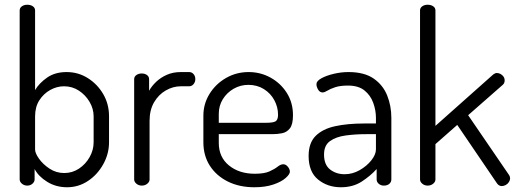

<svg xmlns="http://www.w3.org/2000/svg" viewBox="-20 -783 2184 810"><path d="M263 7Q216 7 179 -16Q142 -39 126 -70V-26Q126 -16 117 -8Q108 0 95 0Q82 0 72.5 -8Q63 -16 63 -26V-739Q63 -750 72.5 -756.5Q82 -763 95 -763Q109 -763 118.5 -756.5Q128 -750 128 -739V-403Q145 -432 178.5 -455.5Q212 -479 261 -479Q310 -479 350.5 -453.5Q391 -428 415.5 -386Q440 -344 440 -292V-183Q440 -134 415.5 -90Q391 -46 351 -19.5Q311 7 263 7ZM251 -53Q285 -53 313 -71.5Q341 -90 358 -120Q375 -150 375 -183V-292Q375 -324 358 -353Q341 -382 313 -400.5Q285 -419 250 -419Q220 -419 192 -403.5Q164 -388 146 -360Q128 -332 128 -292V-152Q128 -137 144.5 -113.5Q161 -90 189 -71.5Q217 -53 251 -53Z M578 0Q565 0 555.5 -8Q546 -16 546 -26V-449Q546 -460 555.5 -466.5Q565 -473 578 -473Q591 -473 600 -466.5Q609 -460 609 -449V-400Q620 -420 639 -438Q658 -456 684 -467.5Q710 -479 743 -479H778Q789 -479 796.5 -470.5Q804 -462 804 -449Q804 -437 796.5 -428Q789 -419 778 -419H743Q710 -419 679.5 -401.5Q649 -384 630 -351.5Q611 -319 611 -273V-26Q611 -16 601.5 -8Q592 0 578 0Z M1053 7Q990 7 941.5 -17Q893 -41 865.5 -83.5Q838 -126 838 -183V-295Q838 -345 864 -387Q890 -429 933.5 -454Q977 -479 1029 -479Q1079 -479 1121.5 -455.5Q1164 -432 1190 -391Q1216 -350 1216 -297Q1216 -258 1203 -241.5Q1190 -225 1170.5 -221Q1151 -217 1129 -217H903V-180Q903 -120 946 -85Q989 -50 1055 -50Q1095 -50 1117 -60Q1139 -70 1151.5 -80Q1164 -90 1175 -90Q1183 -90 1189.5 -84.5Q1196 -79 1199.5 -72Q1203 -65 1203 -59Q1203 -48 1185 -32Q1167 -16 1133 -4.5Q1099 7 1053 7ZM903 -265H1103Q1133 -265 1143 -271.5Q1153 -278 1153 -299Q1153 -331 1137.5 -360Q1122 -389 1093.5 -407Q1065 -425 1028 -425Q994 -425 965.5 -408.5Q937 -392 920 -364.5Q903 -337 903 -303Z M1418 7Q1362 7 1322 -25.5Q1282 -58 1282 -125Q1282 -180 1311.5 -209.5Q1341 -239 1393.5 -250.5Q1446 -262 1515 -262H1566V-286Q1566 -318 1554.5 -349.5Q1543 -381 1517.5 -401.5Q1492 -422 1448 -422Q1415 -422 1394 -415Q1373 -408 1361 -400.5Q1349 -393 1341 -393Q1329 -393 1322 -405Q1315 -417 1315 -428Q1315 -441 1335.5 -452.5Q1356 -464 1387.5 -471.5Q1419 -479 1450 -479Q1517 -479 1556.5 -451.5Q1596 -424 1613.5 -380Q1631 -336 1631 -286V-26Q1631 -15 1622.5 -7.5Q1614 0 1599 0Q1587 0 1578 -7.5Q1569 -15 1569 -26V-70Q1543 -41 1506 -17Q1469 7 1418 7ZM1434 -48Q1467 -48 1497 -65Q1527 -82 1546.5 -106.5Q1566 -131 1566 -153V-217H1524Q1479 -217 1438.5 -211.5Q1398 -206 1372.5 -188Q1347 -170 1347 -131Q1347 -88 1372.5 -68Q1398 -48 1434 -48Z M1784 0Q1771 0 1761.5 -8Q1752 -16 1752 -26V-739Q1752 -750 1761.5 -756.5Q1771 -763 1784 -763Q1798 -763 1807.5 -756.5Q1817 -750 1817 -739V-252L2061 -469Q2069 -475 2076 -475Q2084 -475 2091.5 -471Q2099 -467 2104 -460Q2109 -453 2109 -444Q2109 -439 2107.5 -434.5Q2106 -430 2102 -426L1955 -297L2128 -44Q2132 -38 2132 -30Q2132 -23 2127 -15Q2122 -7 2113.5 -2.5Q2105 2 2097 2Q2085 2 2077 -9L1909 -256L1817 -175V-26Q1817 -16 1807.5 -8Q1798 0 1784 0Z"/></svg>

Font: Dosis ExtraLight
Style: Regular
Weight: 400
Version: Version 3.001; ttfautohint (v1.8.2)